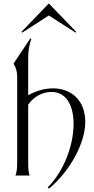

<svg xmlns="http://www.w3.org/2000/svg" viewBox="-20 -1021 546 1117"><path d="M257 70 266 76C389 -28 476 -189 476 -312C476 -441 391 -507 288 -507C242 -507 192 -494 144 -467V-678C143 -716 149 -758 162 -795L157 -798L60 -653V-649C74 -625 80 -605 80 -569V-84C80 -40 78 -24 70 0H152C146 -20 144 -36 144 -76V-412C176 -459 227 -486 280 -486C363 -486 408 -412 408 -300C408 -172 349 -22 257 70ZM109 -831 264 -931 420 -831 423 -836 264 -1001 105 -836Z"/></svg>

Font: Sinistre
Style: Regular
Weight: 400
Designer: Jules Durand
Foundry: Collletttivo
Version: Version 69.420;Glyphs 3.2 (3217)